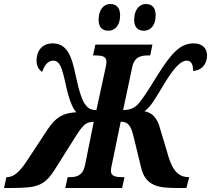

<svg xmlns="http://www.w3.org/2000/svg" viewBox="-69 -936 1051 956"><path d="M648 -783C675 -783 706 -803 706 -861C706 -899 687 -916 658 -916C622 -916 599 -884 599 -837C599 -800 618 -783 648 -783ZM471 -783C498 -783 529 -803 529 -861C529 -899 509 -916 481 -916C444 -916 422 -884 422 -837C422 -800 441 -783 471 -783ZM-49 0H-14C114 0 151 -9 204 -92L311 -262C351 -325 365 -327 398 -330L354 -112C343 -61 312 -54 279 -54H268L256 0H539L551 -54H540C508 -54 483 -58 483 -86C483 -94 486 -107 490 -126L532 -330C565 -330 582 -316 596 -256L634 -100C656 -11 718 0 808 0H859L873 -54H870C805 -54 781 -112 762 -183L722 -316C705 -358 683 -376 650 -382C682 -403 705 -447 752 -524C800 -602 832 -634 861 -634C887 -634 893 -608 892 -583C931 -584 962 -613 962 -660C962 -695 939 -720 895 -720C829 -720 785 -673 713 -558C667 -483 638 -439 620 -419C601 -398 577 -388 544 -388L589 -600C599 -653 633 -660 668 -660H679L690 -714H406L394 -660H405C438 -660 461 -656 461 -628C461 -622 460 -611 457 -600L411 -388C380 -388 367 -399 353 -419C341 -437 326 -474 308 -559C288 -659 264 -720 193 -720C142 -720 113 -684 113 -634C113 -609 123 -589 141 -578C151 -608 168 -634 196 -634C229 -634 240 -598 257 -521C274 -440 293 -395 311 -377C247 -374 209 -353 169 -293L63 -132C26 -77 -2 -54 -34 -54H-37Z"/></svg>

Font: Noto Serif Condensed Extra
Style: Italic
Weight: 800
Width: 3
Italic angle: -12°
Designer: Monotype Design Team
Foundry: Monotype Imaging Inc.
Version: Version 1.901